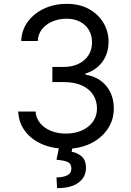

<svg xmlns="http://www.w3.org/2000/svg" viewBox="-20 -757 676 990"><path d="M321 9.9Q250.7 9.9 195.8 -14.2Q141 -38.4 108.8 -81.5Q76.7 -124.6 73.9 -181.8H163.4Q166.2 -146.7 187.5 -121.3Q208.8 -95.9 243.3 -82Q277.7 -68.2 319.6 -68.2Q366.5 -68.2 402.7 -84.5Q438.9 -100.9 459.5 -130Q480.1 -159.1 480.1 -197.4Q480.1 -237.6 460.2 -268.3Q440.3 -299 402 -316.4Q363.6 -333.8 308.2 -333.8H250V-411.9H308.2Q351.6 -411.9 384.4 -427.6Q417.3 -443.2 435.9 -471.6Q454.5 -500 454.5 -538.4Q454.5 -575.3 438.2 -602.6Q421.9 -630 392.2 -645.2Q362.6 -660.5 322.4 -660.5Q284.8 -660.5 251.6 -646.8Q218.4 -633.2 197.4 -607.4Q176.5 -581.7 174.7 -545.5H89.5Q91.6 -602.6 123.9 -645.8Q156.2 -688.9 208.6 -713.1Q261 -737.2 323.9 -737.2Q391.3 -737.2 439.6 -710Q487.9 -682.9 513.8 -638.5Q539.8 -594.1 539.8 -542.6Q539.8 -481.2 507.6 -437.9Q475.5 -394.5 420.5 -377.8V-372.2Q489.3 -360.8 528.1 -313.7Q566.8 -266.7 566.8 -197.4Q566.8 -138.1 534.6 -91.1Q502.5 -44 447.1 -17Q391.7 9.9 321 9.9ZM285.5 -2.8H355.1L349.4 25.6Q377.1 29.8 400.2 48.8Q423.3 67.8 423.3 109.4Q423.3 155.2 385.5 184.1Q347.7 213.1 274.1 213.1L271.3 157.7Q304.3 157.7 326.2 147.2Q348 136.7 348 112.2Q348 87.7 329.9 78.8Q311.8 70 271.3 66.8Z"/></svg>

Font: InterMG
Style: Regular
Weight: 400
Designer: Rasmus Andersson
Foundry: rsms
Version: Version 3.019;December 26, 2023;FontCreator 15.0.0.2955 64-b